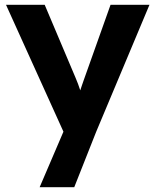

<svg xmlns="http://www.w3.org/2000/svg" viewBox="-20 -549 647 799"><path d="M145 230 244 -1 5 -529H166L295 -224Q305 -201 314 -173Q317 -183 321 -194Q325 -205 329 -217L440 -529H602L380 0L289 230Z"/></svg>

Font: Lexend Deca SemiBold
Style: Regular
Weight: 600
Designer: Bonnie Shaver-Troup, Thomas Jockin
Foundry: Lexend
Version: Version 1.008; ttfautohint (v1.8.4.7-5d5b)